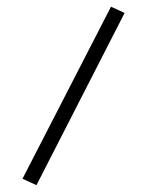

<svg xmlns="http://www.w3.org/2000/svg" viewBox="-20 -350 470 571"><path d="M310.1 -330.1 350.6 -311.5 88.4 200.7 46.9 181.6Z"/></svg>

Font: Vazirmatn RD ExtraLight
Style: Regular
Weight: 200
Designer: Saber Rastikerdar
Foundry: Saber Rastikerdar
Version: Version 32.102